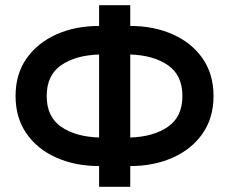

<svg xmlns="http://www.w3.org/2000/svg" viewBox="-20 -720 883 740"><path d="M362 -700H482V-620Q573 -620 646 -587.5Q719 -555 761 -494.5Q803 -434 803 -350Q803 -266 761 -205.5Q719 -145 646 -112.5Q573 -80 482 -80V0H362V-80Q270 -80 197 -112.5Q124 -145 82 -205.5Q40 -266 40 -350Q40 -435 82.5 -495Q125 -555 197.5 -587.5Q270 -620 362 -620ZM160 -350Q160 -270 215.5 -231.5Q271 -193 362 -190V-510Q271 -507 215.5 -468.5Q160 -430 160 -350ZM683 -350Q683 -430 627.5 -468.5Q572 -507 482 -510V-190Q572 -193 627.5 -231.5Q683 -270 683 -350Z"/></svg>

Font: Jost* Medium
Style: Regular
Weight: 500
Version: Version 3.7